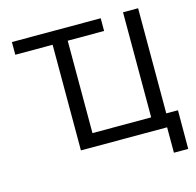

<svg xmlns="http://www.w3.org/2000/svg" viewBox="-123 -856 1163 1140"><g transform="rotate(-15 458.0 -286.0)"><path d="M47.9 -649.4V-727.5H593.8V-649.4H370.1V-81.5H731V-727.5H823.7V-81.1H895.5L895 156.2H807.1V0H277.3V-649.4Z"/></g></svg>

Font: Inter-Regular
Style: Regular
Weight: 400
Designer: Rasmus Andersson
Foundry: rsms
Version: Version 4.000;git-a52131595